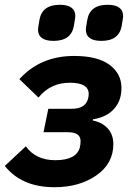

<svg xmlns="http://www.w3.org/2000/svg" viewBox="-30 -771 555 803"><path d="M194 -600Q129 -600 129 -648Q129 -654 135 -688Q146 -751 220 -751Q285 -751 285 -703Q285 -698 279 -663Q268 -600 194 -600ZM394 -600Q329 -600 329 -648Q329 -654 335 -688Q346 -751 420 -751Q485 -751 485 -703Q485 -698 479 -663Q468 -600 394 -600ZM198 12Q61 12 -10 -77L78 -159Q120 -101 201 -101Q290 -101 304 -155Q307 -167 307 -181Q307 -218 254 -218H152L172 -316H270Q326 -316 338 -357Q341 -368 341 -378Q341 -425 262 -425Q181 -425 131 -363L51 -440Q139 -537 280 -537Q378 -537 428 -500Q478 -463 478 -403Q478 -350 447 -315.5Q416 -281 359 -272L358 -267Q398 -259 421 -233.5Q444 -208 444 -168Q444 -87 373 -37.5Q302 12 198 12Z"/></svg>

Font: Aneliza
Style: Bold Italic
Weight: 700
Italic angle: -11.31°
Designer: Mike Abbink, Paul van der Laan, Pieter van Rosmalen
Foundry: Bold Monday
Version: Version 3.0